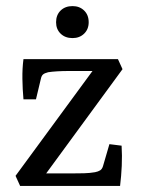

<svg xmlns="http://www.w3.org/2000/svg" viewBox="-20 -610 463 630"><path d="M293 -390 300 -377H203Q186 -377 168.5 -376Q151 -375 138 -373Q126 -370 121 -365.5Q116 -361 114 -351L98 -284H57Q54 -317 53.5 -351.5Q53 -386 57 -416H367L382 -383L122 -28L115 -41H216Q237 -41 256 -41.5Q275 -42 292 -45Q302 -47 308.5 -51Q315 -55 318 -65L339 -137L379 -132Q381 -100 379.5 -66Q378 -32 374 0H46L31 -33ZM271 -537Q271 -514 256 -499.5Q241 -485 218 -485Q194 -485 179 -499.5Q164 -514 164 -537Q164 -561 179 -575.5Q194 -590 218 -590Q241 -590 256 -575.5Q271 -561 271 -537Z"/></svg>

Font: Rasa
Style: Regular
Weight: 400
Designer: Anna Giedrys (Yrsa+Rasa design), David Brezina (Yrsa art-direction, Rasa art-direction, design)
Foundry: Rosetta Type Foundry
Version: Version 2.004